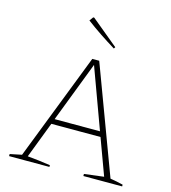

<svg xmlns="http://www.w3.org/2000/svg" viewBox="-125 -970 956 1071"><g transform="rotate(15 353.0 -434.5)"><path d="M606 -25Q645 -19 680 -10V0H456V-12L569 -26L492 -235H208L128 -26Q162 -23 194.5 -19Q227 -15 260 -10V0H27V-12L95 -26L335 -644H375ZM219 -265H481L353 -614ZM436 -731Q392 -758 348.5 -787Q305 -816 264 -847L280 -869H286L442 -740Z"/></g></svg>

Font: Piazzolla Thin
Style: Regular
Weight: 100
Designer: Juan Pablo del Peral
Foundry: Huerta Tipografica
Version: Version 1.330